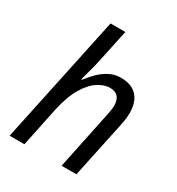

<svg xmlns="http://www.w3.org/2000/svg" viewBox="-180 -874 912 988"><g transform="rotate(30 275.5 -380.0)"><path d="M26 0 187 -760H275L233 -563Q230 -548 226 -532Q222 -516 217.5 -500Q213 -484 208.5 -468Q204 -452 200 -436H205Q224 -461 248.5 -486Q273 -511 304.5 -528Q336 -545 376 -545Q416 -545 444 -530Q472 -515 487.5 -485Q503 -455 503 -410Q503 -390 500 -369.5Q497 -349 492 -326L423 0H335L405 -336Q410 -359 412.5 -375Q415 -391 415 -403Q415 -435 399.5 -453.5Q384 -472 350 -472Q318 -472 281 -448.5Q244 -425 212.5 -372Q181 -319 162 -231L114 0Z"/></g></svg>

Font: Noto Sans Display
Style: Italic
Weight: 400
Italic angle: -12°
Designer: Monotype Design Team
Foundry: Monotype Imaging Inc.
Version: Version 2.003